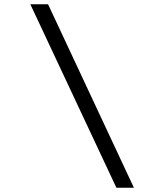

<svg xmlns="http://www.w3.org/2000/svg" viewBox="-20 -784 736 899"><path d="M607 95H525L122 -764H205Z"/></svg>

Font: DM Sans 36pt
Style: Italic
Weight: 400
Italic angle: -10°
Designer: Colophon Foundry, Jonny Pinhorn
Foundry: Colophon Foundry
Version: Version 4.004;gftools[0.9.30]